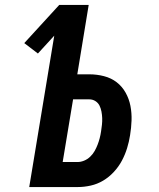

<svg xmlns="http://www.w3.org/2000/svg" viewBox="-20 -755 640 775"><path d="M98 0 199 -611 133 -539 78 -581 219 -735H338L292 -455H341Q371 -455 400 -447.5Q429 -440 451 -423Q473 -406 487 -381Q501 -356 506.5 -327.5Q512 -299 511 -269Q510 -239 505 -209Q501 -183 493 -157Q485 -131 472 -106.5Q459 -82 439.5 -61Q420 -40 396.5 -26Q373 -12 346.5 -6Q320 0 294 0ZM233 -101H293Q306 -101 319.5 -106.5Q333 -112 344 -122.5Q355 -133 362 -145.5Q369 -158 374 -171Q379 -184 382.5 -197.5Q386 -211 388 -225Q390 -238 391.5 -251.5Q393 -265 392.5 -278.5Q392 -292 389.5 -305Q387 -318 381.5 -329Q376 -340 365 -347Q354 -354 340 -354H275Z"/></svg>

Font: Iosevka Extended
Style: Bold Italic
Weight: 700
Width: 7
Italic angle: -9°
Monospace: yes
Designer: Belleve Invis
Foundry: Belleve Invis
Version: Version 32.5.0; ttfautohint (v1.8.4)